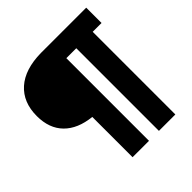

<svg xmlns="http://www.w3.org/2000/svg" viewBox="-187 -827 961 961"><g transform="rotate(-45 293.0 -346.5)"><path d="M206.1 0V-285.2Q113.3 -294.9 63 -345.9Q12.7 -397 12.7 -484.4Q12.7 -582 74.5 -637Q136.2 -691.9 251 -693.4H571.3V-585H508.8V0H392.6V-585H322.3V0Z"/></g></svg>

Font: Cascadia Code SemiBold
Style: Regular
Weight: 600
Monospace: yes
Designer: Aaron Bell
Foundry: Saja Typeworks
Version: Version 2404.023; ttfautohint (v1.8.4)